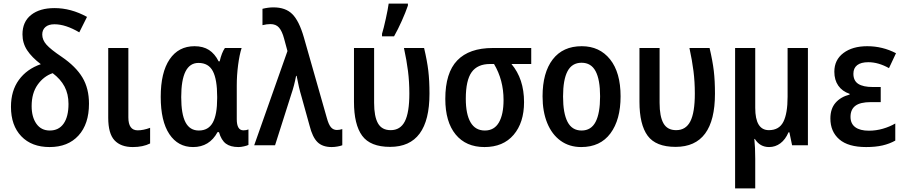

<svg xmlns="http://www.w3.org/2000/svg" viewBox="-20 -808 5032 1068"><path d="M464 -714 421 -628Q345 -673 283 -673Q250 -673 232.5 -657.5Q215 -642 215 -616Q215 -586 238.5 -559.5Q262 -533 323 -492Q402 -438 438.5 -377Q475 -316 475 -231Q475 -118 416.5 -54Q358 10 256 10Q156 10 98.5 -50Q41 -110 41 -214Q41 -303 85 -363.5Q129 -424 207 -451Q157 -489 131 -528.5Q105 -568 105 -617Q105 -687 153 -725Q201 -763 283 -763Q375 -763 464 -714ZM156 -218Q156 -157 182.5 -119.5Q209 -82 257 -82Q307 -82 334 -120.5Q361 -159 361 -230Q361 -285 339 -326.5Q317 -368 273 -401Q223 -384 189.5 -337Q156 -290 156 -218Z M694 -155Q694 -83 746 -83Q777 -83 815 -97V-10Q775 10 719 10Q652 10 617 -27.5Q582 -65 582 -153V-541H694Z M874 -269Q874 -405 923.5 -478Q973 -551 1062 -551Q1110 -551 1142.5 -530Q1175 -509 1196 -467H1202Q1213 -515 1231 -541H1324Q1312 -504 1304.5 -446.5Q1297 -389 1297 -333V-145Q1297 -83 1334 -83Q1350 -83 1362 -88V-2Q1355 2 1337.5 6Q1320 10 1307 10Q1262 10 1236.5 -9Q1211 -28 1198 -73H1190Q1145 10 1054 10Q970 10 922 -62Q874 -134 874 -269ZM1188 -262V-270Q1188 -366 1164 -412Q1140 -458 1084 -458Q988 -458 988 -268Q988 -173 1012 -127.5Q1036 -82 1086 -82Q1139 -82 1163.5 -126Q1188 -170 1188 -262Z M1579 -524 1560 -594Q1549 -635 1532 -654.5Q1515 -674 1484 -674Q1464 -674 1440 -668V-759Q1472 -767 1501 -767Q1569 -767 1606.5 -729Q1644 -691 1670 -601L1798 -152Q1808 -115 1821 -100Q1834 -85 1854 -85Q1869 -85 1884 -90V0Q1874 4 1857 7Q1840 10 1825 10Q1774 10 1746 -17.5Q1718 -45 1702 -109L1657 -271Q1642 -321 1630 -386H1627Q1616 -329 1601 -286L1510 0H1394Z M1949 -242V-541H2061V-236Q2061 -160 2082.5 -122Q2104 -84 2153 -84Q2207 -84 2232 -133Q2257 -182 2257 -288Q2257 -353 2249.5 -412.5Q2242 -472 2227 -541H2339Q2356 -469 2362.5 -414Q2369 -359 2369 -287Q2369 9 2150 9Q2040 9 1994.5 -53Q1949 -115 1949 -242ZM2105 -620Q2114 -649 2126 -703.5Q2138 -758 2142 -788H2249V-777Q2236 -739 2215 -692Q2194 -645 2172 -606H2105Z M2675 10Q2572 10 2514.5 -60Q2457 -130 2457 -258Q2457 -403 2523.5 -472Q2590 -541 2721 -541H2935V-452H2825Q2895 -369 2895 -240Q2895 -126 2837 -58Q2779 10 2675 10ZM2677 -82Q2729 -82 2755 -126.5Q2781 -171 2781 -252Q2781 -363 2728 -452H2706Q2636 -452 2603.5 -406.5Q2571 -361 2571 -259Q2571 -173 2597.5 -127.5Q2624 -82 2677 -82Z M3213 10Q3147 10 3098.5 -25Q3050 -60 3024 -123.5Q2998 -187 2998 -272Q2998 -404 3054.5 -477.5Q3111 -551 3216 -551Q3315 -551 3373.5 -478Q3432 -405 3432 -272Q3432 -142 3375.5 -66Q3319 10 3213 10ZM3215 -82Q3268 -82 3293 -130Q3318 -178 3318 -272Q3318 -365 3293 -412Q3268 -459 3215 -459Q3162 -459 3137 -412Q3112 -365 3112 -271Q3112 -178 3137 -130Q3162 -82 3215 -82Z M3537 -242V-541H3649V-236Q3649 -160 3670.5 -122Q3692 -84 3741 -84Q3795 -84 3820 -133Q3845 -182 3845 -288Q3845 -353 3837.5 -412.5Q3830 -472 3815 -541H3927Q3944 -469 3950.5 -414Q3957 -359 3957 -287Q3957 9 3738 9Q3628 9 3582.5 -53Q3537 -115 3537 -242Z M4474 0H4386L4371 -72H4366Q4349 -32 4321 -11Q4293 10 4258 10Q4207 10 4179 -35H4176Q4181 12 4181 75V240H4069V-541H4181V-208Q4181 -84 4257 -84Q4314 -84 4337.5 -130.5Q4361 -177 4361 -270V-541H4474Z M4879 -240H4824Q4765 -240 4738 -219.5Q4711 -199 4711 -158Q4711 -120 4737.5 -100.5Q4764 -81 4813 -81Q4853 -81 4891 -92Q4929 -103 4960 -121V-26Q4928 -8 4889 1Q4850 10 4798 10Q4698 10 4648.5 -33Q4599 -76 4599 -149Q4599 -203 4627.5 -236Q4656 -269 4706 -282V-286Q4665 -300 4643 -331.5Q4621 -363 4621 -409Q4621 -475 4671.5 -513Q4722 -551 4804 -551Q4889 -551 4964 -512L4925 -429Q4866 -462 4810 -462Q4769 -462 4748 -445.5Q4727 -429 4727 -398Q4727 -359 4754 -341.5Q4781 -324 4835 -324H4879Z"/></svg>

Font: Noto Sans Display Medium Narrow
Style: Regular
Weight: 500
Width: 4
Designer: Monotype Design team
Foundry: Monotype Imaging Inc.
Version: Version 1.000